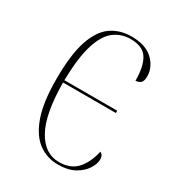

<svg xmlns="http://www.w3.org/2000/svg" viewBox="-141 -625 650 717"><g transform="rotate(30 184.5 -266.0)"><path d="M217 10Q170 10 133 -17Q96 -44 74.5 -104Q53 -164 53 -264Q53 -370 73.5 -430.5Q94 -491 131 -516.5Q168 -542 217 -542Q279 -542 310.5 -511.5Q342 -481 342 -442Q342 -419 332 -412.5Q322 -406 312 -406Q312 -468 292 -500Q272 -532 219 -532Q180 -532 149.5 -509.5Q119 -487 101 -431Q83 -375 81 -275H309V-265H81Q82 -130 118 -65Q154 0 216 0Q266 0 293 -30.5Q320 -61 331 -111Q345 -105 345 -85Q345 -66 330.5 -43.5Q316 -21 288 -5.5Q260 10 217 10Z"/></g></svg>

Font: Noto Serif Display Condensed Thin
Style: Regular
Weight: 100
Width: 3
Designer: Monotype Design Team
Foundry: Monotype Imaging Inc.
Version: Version 2.009